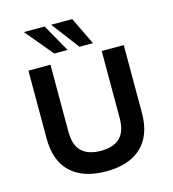

<svg xmlns="http://www.w3.org/2000/svg" viewBox="-134 -1049 1052 1169"><g transform="rotate(-15 392.0 -464.5)"><path d="M392 10Q247 10 169 -63Q91 -136 91 -278V-705H230V-284Q230 -197 271.5 -158Q313 -119 392 -119Q472 -119 512.5 -158.5Q553 -198 553 -284V-705H692V-278Q692 -137 614 -63.5Q536 10 392 10ZM429 -765 297 -939H430L514 -765ZM270 -765 125 -939H256L354 -765Z"/></g></svg>

Font: Nunito Sans 6pt
Style: Bold
Weight: 700
Version: Version 3.101;gftools[0.9.27]